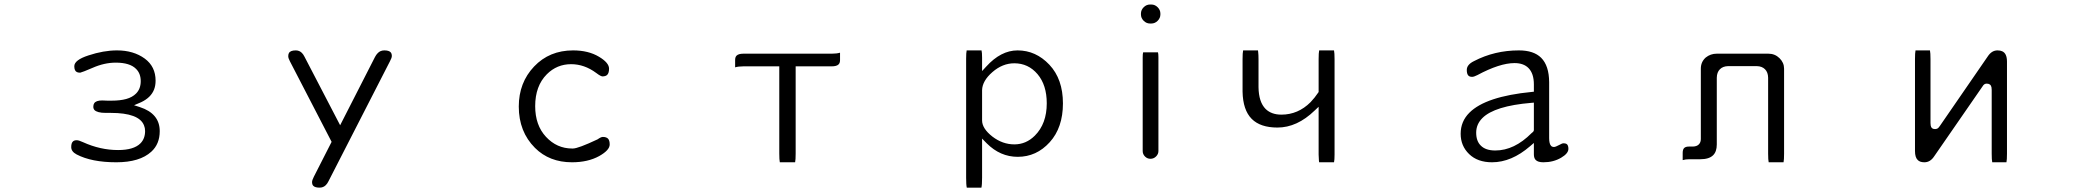

<svg xmlns="http://www.w3.org/2000/svg" viewBox="-20 -714 9283 858"><path d="M453.1 -209.5H475.1Q601.6 -209.5 623.5 -153.8Q628.4 -142.1 628.4 -128.4Q628.4 -94.2 607.4 -73.2Q577.6 -43.5 507.8 -43.5Q428.2 -43.5 351.1 -78.6Q332 -87.4 323.2 -87.4Q311 -87.4 305.7 -81.5Q298.3 -74.7 298.3 -56.6Q298.3 -36.6 322.3 -23.9Q389.2 11.2 500 11.2Q604.5 11.2 656.2 -36.1Q693.8 -70.3 693.8 -127.9Q693.8 -206.5 605 -235.4L579.1 -243.7L610.8 -257.3Q654.3 -277.8 668.5 -314Q675.3 -331.5 675.3 -353.5Q675.3 -416.5 627 -452.1Q576.7 -488.8 502.9 -488.8Q442.9 -488.8 375 -466.3Q312 -445.8 312 -418Q312 -397 324.2 -391.6Q330.1 -389.2 338.4 -389.2Q349.1 -391.6 393.1 -410.6Q446.3 -434.1 497.1 -434.1Q560.5 -434.1 587.9 -406.2Q608.9 -385.7 608.9 -351.3Q608.9 -316.9 587.9 -295.9Q571.3 -279.3 544.2 -271.7Q517.1 -264.2 478.5 -264.2H460L436.5 -265.1Q408.7 -265.1 400.9 -252.4Q397 -246.6 397 -237.1Q397 -227.5 402.8 -221.7Q408.2 -216.3 420.4 -212.9Q432.6 -209.5 453.1 -209.5Z M1374.5 100.1Q1374.5 102.5 1375 105.2Q1375.5 107.9 1376 109.9Q1377.4 113.8 1380.4 116.7Q1388.2 124.5 1408.2 124.5Q1424.8 124.5 1436 113.3Q1442.9 106.4 1447.8 96.2L1722.7 -440.4Q1731 -455.6 1731 -463.9Q1731 -475.1 1725.1 -481Q1717.3 -488.8 1697.3 -488.8Q1679.7 -488.8 1668 -476.6Q1661.1 -469.7 1655.8 -459.5L1500 -154.3L1340.3 -461.4Q1335.4 -471.2 1329.1 -477.5Q1317.9 -488.8 1301.8 -488.8Q1277.3 -488.8 1271 -476.6Q1268.1 -471.2 1268.1 -462.9Q1268.1 -454.1 1275.4 -440.4L1461.9 -80.1L1382.3 76.2Q1374.5 91.3 1374.5 100.1Z M2541 -488.8Q2435.1 -488.8 2366.7 -416.7Q2298.3 -344.7 2298.3 -237.8Q2298.3 -125.5 2370.6 -53.2Q2435.1 11.2 2536.1 11.2Q2607.4 11.2 2657.7 -16.6Q2704.6 -43 2704.6 -68.4Q2704.6 -86.9 2696.8 -94.7Q2689 -102.1 2673.8 -102.1Q2665.5 -102.1 2650.4 -91.3Q2563.5 -50.3 2540 -50.3Q2538.6 -50.3 2537.1 -50.3Q2468.3 -50.3 2419.9 -102.5Q2371.6 -154.3 2371.6 -239.7Q2371.6 -330.1 2423.8 -382.3Q2468.8 -427.2 2532.2 -427.2Q2591.3 -427.2 2644 -388.2Q2656.2 -378.9 2662.8 -375.7Q2669.4 -372.6 2671.9 -372.6Q2686.5 -372.6 2693.4 -379.4Q2701.7 -387.7 2701.7 -407.2Q2701.7 -433.6 2656.7 -460.4Q2609.4 -488.8 2541 -488.8Z M3533.2 11.2Q3535.6 0.5 3535.6 -28.3V-417.5H3696.3Q3718.8 -417.5 3727.5 -426.3Q3733.9 -432.6 3733.9 -445.8V-478.5Q3718.8 -474.1 3696.3 -474.1H3301.8Q3280.3 -474.1 3271.5 -465.3Q3265.1 -459 3265.1 -445.8V-413.1Q3279.8 -417.5 3301.8 -417.5H3462.4V-28.3Q3462.4 0.5 3464.8 11.2Z M4368.7 -175.8V-310.5V-311Q4369.6 -352.5 4414.8 -391.8Q4460 -431.2 4512.7 -431.2Q4575.2 -431.2 4616.5 -382.6Q4657.7 -334 4657.7 -252.4Q4657.7 -161.1 4604.5 -107.9Q4565.4 -68.8 4512.9 -68.8Q4460.4 -68.8 4415 -103.5Q4368.7 -139.6 4368.7 -175.8ZM4365.7 124.5Q4368.7 112.3 4368.7 80.1V-94.7Q4387.7 -75.2 4389.2 -73.7Q4449.7 -13.2 4527.8 -13.2Q4611.8 -13.2 4670.9 -78.4Q4730 -143.6 4730 -252Q4730 -360.4 4669.4 -424.8Q4608.9 -488.8 4527.3 -488.8Q4452.6 -488.8 4386.7 -416L4368.7 -396.5V-456.1Q4368.7 -479.5 4366.2 -488.8H4299.8Q4297.4 -478.5 4297.4 -452.1V80.1Q4297.4 112.3 4300.3 124.5Z M5088.4 -480Q5086.4 -473.6 5086.4 -458V-39.1Q5086.4 -24.9 5096.7 -14.6Q5106.9 -4.4 5121.1 -4.4Q5135.7 -4.4 5146.2 -14.9Q5156.7 -25.4 5156.7 -39.1V-458Q5156.7 -472.2 5154.8 -480ZM5119.1 -608.9H5125Q5141.1 -608.9 5153.3 -621.1Q5165.5 -633.3 5165.5 -649.4V-653.3Q5165.5 -669.4 5153.3 -681.6Q5141.1 -693.8 5125 -693.8H5119.1Q5103 -693.8 5090.8 -681.6Q5078.6 -669.4 5078.6 -653.3V-649.4Q5078.6 -633.3 5090.8 -621.1Q5103 -608.9 5119.1 -608.9Z M5535.2 -488.8Q5532.7 -478 5532.7 -449.2V-304.7Q5534.2 -222.2 5573.7 -182.6Q5612.3 -144 5688.5 -144Q5776.4 -144 5855 -220.2L5872.6 -236.8V-23.4L5874 4.9Q5874.5 8.3 5875 11.2H5941.4Q5943.8 1.5 5943.8 -23.4V-449.2Q5943.8 -478 5941.4 -488.8H5875Q5872.6 -478 5872.6 -449.2V-302.7Q5854.5 -275.9 5836.4 -257.3Q5780.8 -201.7 5706.1 -201.7Q5661.6 -201.7 5635.7 -227.1Q5605 -257.8 5604 -324.2V-449.2Q5604 -469.7 5602.5 -481.4L5601.6 -488.8Z M6834.5 -255.4V-132.8Q6834.5 -128.4 6830.6 -124.5Q6828.6 -122.6 6824.2 -119.1Q6747.1 -41.5 6662.1 -41.5Q6618.7 -41.5 6597.2 -63.5Q6576.7 -83.5 6576.7 -121.1Q6576.7 -158.7 6604.5 -186.5Q6658.7 -240.7 6823.2 -254.4ZM6834.5 -75.2V-24.4Q6834.5 -7.3 6842.8 1Q6853 11.2 6877 11.2Q6921.9 11.2 6956.5 -9.3Q6988.8 -28.3 6988.8 -48.8Q6988.8 -65.4 6980.5 -70.8Q6975.6 -73.7 6966.8 -73.7Q6960.9 -73.7 6948.2 -66.4Q6931.2 -57.1 6923.8 -57.1Q6916.5 -57.1 6911.6 -62Q6902.8 -70.8 6902.8 -96.7V-346.7Q6902.3 -420.4 6867.2 -455.6Q6834 -488.8 6767.6 -488.8Q6658.7 -488.8 6566.9 -440.9Q6534.7 -425.3 6534.7 -401.4Q6534.7 -383.3 6542 -376Q6547.4 -370.6 6558.6 -370.6Q6566.9 -370.6 6582 -378.4Q6682.1 -432.1 6748 -432.1Q6788.1 -432.1 6810.1 -410.2Q6834.5 -385.7 6834.5 -336.9V-304.2L6825.2 -303.2Q6619.1 -283.2 6546.4 -210.4Q6507.3 -171.4 6507.3 -116.2Q6507.3 -62 6545.2 -25.4Q6583 11.2 6647.5 11.2Q6734.4 11.2 6817.4 -60.5ZM6824.2 -119.1 6824.7 -119.6Q6824.2 -119.6 6824.2 -119.1Z M7950.2 11.2Q7952.6 0.5 7952.6 -27.3V-407.2Q7952.6 -434.1 7932.1 -454.1Q7911.6 -474.1 7882.8 -474.1H7651.4Q7624 -474.1 7602.5 -457Q7580.6 -437.5 7580.6 -407.2V-92.8Q7580.6 -77.6 7571.5 -68.6Q7562.5 -59.6 7545.4 -59.1H7544.9H7528.3Q7512.7 -59.1 7506.1 -52.5Q7499.5 -45.9 7499.5 -30.8V1.5Q7512.7 -2.4 7529.3 -2.4H7578.1Q7617.7 -2.4 7635.7 -20.5Q7651.9 -36.6 7651.9 -68.4V-366.2V-366.7Q7652.3 -391.1 7665.8 -404.5Q7679.2 -418 7702.6 -418.5H7703.1H7830.1H7830.6Q7854 -418 7867.4 -404.5Q7880.9 -391.1 7881.3 -366.7V-366.2V-27.3Q7881.3 0.5 7883.8 11.2Z M8540 -488.8Q8537.6 -478 8537.6 -450.2V-39.1Q8537.6 -10.7 8549.8 1Q8559.6 11.2 8579.6 11.2Q8606 11.2 8623.5 -15.6L8837.9 -325.7Q8841.3 -331.5 8843.3 -333.5Q8846.2 -336.4 8847.7 -337.4Q8852.5 -340.3 8857.9 -340.3Q8876 -340.3 8879.4 -324.2Q8880.4 -319.3 8880.4 -312.5V-27.3Q8880.4 0.5 8882.8 11.2H8946.3Q8948.7 0.5 8948.7 -27.3V-438.5Q8948.7 -475.6 8927.2 -484.9Q8918.9 -488.8 8906.2 -488.8Q8880.4 -488.8 8862.8 -461.9L8648.9 -151.4Q8643.1 -142.6 8638.4 -139.9Q8633.8 -137.2 8627 -137.2Q8610.4 -137.2 8607.9 -152.8Q8606.9 -157.2 8606.9 -164.1V-450.2Q8606.9 -478 8604.5 -488.8Z"/></svg>

Font: YuPearl-ExtraLight
Style: ExtraLight
Weight: 200
Designer: Max Yao
Foundry: Max-Everyday
Version: Version 1.011; ttfautohint (v1.8.3)